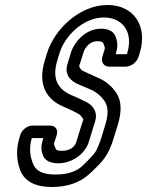

<svg xmlns="http://www.w3.org/2000/svg" viewBox="-20 -718 589 769"><path d="M153.4 -165C145.8 -140 141.3 -122 152.7 -94C162 -72 186.6 -64 213.6 -64C266.6 -64 318.3 -99 334.9 -147L355.4 -214C360.6 -231 372.3 -256 356.2 -282C349.9 -294 339.3 -302 326.5 -309C314.3 -315 295.4 -325 266 -337C215.8 -359 185.7 -398 209.5 -476L218.7 -506C239.8 -575 314.1 -648 396.1 -648C470.1 -648 515.4 -590 489.7 -506L488.2 -501H443.2L444.7 -506C451.7 -529 452.5 -548 442.2 -573C433.9 -595 410.4 -603 384.4 -603C322.4 -603 277.2 -550 263.7 -506L254.5 -476C249 -458 240.6 -437 253.3 -413C259.2 -403 268.5 -394 280.3 -387C290.5 -381 311 -373 339.4 -361C365 -350 385.1 -334 400.1 -311C413 -291 414.8 -261 402.3 -220L385.8 -166C379.6 -146 372.4 -129 364.9 -114C359.8 -104 340.1 -82 309.2 -53C286.8 -32 252.8 -19 201.8 -19C149.8 -19 122.4 -34 111.6 -64C98 -98 97.4 -132 107.4 -165ZM417.9 -451H482.9C504.9 -451 528.4 -469 535.1 -491L539.7 -506C573.3 -616 513.4 -698 411.4 -698C295.4 -698 196.5 -597 168.7 -506L159.5 -476C128.3 -374 170.9 -317 234 -291C261.3 -279 282.2 -269 292.4 -263C301.9 -258 305.3 -253 308.8 -248C316.5 -237 313.7 -241 305.4 -214L284.9 -147C279.1 -131 261.9 -114 228.9 -114C207.9 -114 204.1 -118 203.3 -122C192.9 -147 194.9 -137 203.8 -166L207.4 -178C213.5 -198 201.7 -215 181.7 -215H109.7C89.7 -215 67.5 -198 61.4 -178L57.8 -166C44 -121 45.5 -77 61 -36C78.9 10 124.5 31 186.5 31C245.5 31 298.1 16 340 -23C393.3 -73 413.7 -94 435.8 -166L452.3 -220C467.2 -269 467.7 -313 446.5 -345C427.3 -374 402.5 -394 371.4 -407C343.1 -419 323.2 -429 314.4 -433C307.3 -436 302.8 -441 301 -445C294.7 -457 296.6 -450 304.5 -476L313.7 -506C321.6 -532 343.1 -553 369.1 -553C387.1 -553 391.8 -549 393.6 -545C402.6 -522 401.1 -527 394.7 -506L390.1 -491C383.4 -469 395.9 -451 417.9 -451Z"/></svg>

Font: DIN Rundschrift
Style: EngKontKu
Weight: 400
Width: 3
Version: Version 1.027